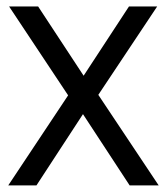

<svg xmlns="http://www.w3.org/2000/svg" viewBox="-20 -562 504 582"><path d="M278 -274.5 461 0H373L231.5 -216L90.5 0H5L186.5 -273L7.5 -542.5H95.5L233.5 -332.5L371 -542.5H456.5Z"/></svg>

Font: Encode Sans Semi Condensed
Style: Regular
Weight: 400
Width: 4
Designer: Multiple Designers
Foundry: Impallari Type
Version: Version 2.000